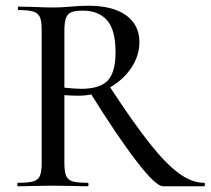

<svg xmlns="http://www.w3.org/2000/svg" viewBox="-20 -648 733 668"><path d="M291 -330 358 -352Q443 -222 500.5 -149.5Q558 -77 603 -44.5Q648 -12 690 -12Q693 -12 693 -6Q693 0 690 0H547Q522 0 455 -87Q388 -174 291 -330ZM465 -502Q465 -453 435.5 -410Q406 -367 357 -341Q308 -315 253 -315Q232 -315 204 -317V-81Q204 -51 210 -36.5Q216 -22 232.5 -17Q249 -12 285 -12Q288 -12 288 -6Q288 0 285 0Q254 0 236 -1L164 -2L94 -1Q75 0 43 0Q40 0 40 -6Q40 -12 43 -12Q79 -12 96 -17Q113 -22 119 -36.5Q125 -51 125 -81V-544Q125 -574 119 -588Q113 -602 96.5 -607.5Q80 -613 44 -613Q42 -613 42 -619Q42 -625 44 -625L94 -624Q138 -622 164 -622Q182 -622 198 -623Q214 -624 226 -625Q259 -628 288 -628Q373 -628 419 -594.5Q465 -561 465 -502ZM269 -611Q243 -611 229.5 -606Q216 -601 210 -586.5Q204 -572 204 -542V-343Q242 -339 263 -339Q327 -339 354.5 -367.5Q382 -396 382 -466Q382 -545 352 -578Q322 -611 269 -611Z"/></svg>

Font: Cormorant Unicase Medium
Style: Regular
Weight: 500
Designer: Christian Thalmann (Catharsis Fonts)
Foundry: Catharsis Fonts
Version: Version 4.000